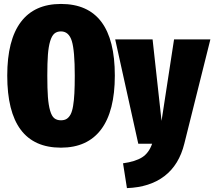

<svg xmlns="http://www.w3.org/2000/svg" viewBox="-20 -736 1097 983"><path d="M292 -715.8Q567.9 -715.8 567.9 -349.1Q567.9 -167 497.8 -73.5Q427.7 20 292 20Q17.1 20 17.1 -349.1Q17.1 -530.8 86.7 -623.3Q156.2 -715.8 292 -715.8ZM292 -575.2Q271.5 -575.2 258.3 -564Q245.1 -552.7 236.8 -525.1Q228.5 -497.6 225.3 -455.8Q222.2 -414.1 222.2 -349.1Q222.2 -281.2 225.3 -239.3Q228.5 -197.3 236.6 -169.4Q244.6 -141.6 257.8 -130.9Q271 -120.1 292 -120.1Q309.6 -120.1 321.3 -127.4Q333 -134.8 341.3 -150.1Q349.6 -165.5 354.2 -193.4Q358.9 -221.2 360.8 -257.8Q362.8 -294.4 362.8 -349.1Q362.8 -476.6 347.7 -525.9Q332.5 -575.2 292 -575.2ZM1057.1 -534.2 923.8 -1Q897 107.9 822.3 165.3Q747.6 222.7 629.9 227.1L609.9 100.1Q673.3 91.3 707.8 69.3Q742.2 47.4 758.8 0H688L569.8 -534.2H761.2L807.1 -117.2L871.1 -534.2Z"/></svg>

Font: Fira Sans Compressed Heavy
Style: Regular
Weight: 900
Width: 1
Designer: Carrois Corporate & Edenspiekermann AG
Foundry: Carrois Corporate GbR & Edenspiekermann AG
Version: Version 4.203;PS 004.203;hotconv 1.0.88;makeotf.lib2.5.64775